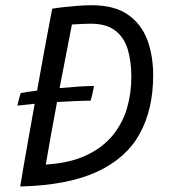

<svg xmlns="http://www.w3.org/2000/svg" viewBox="-20 -682 639 717"><path d="M55.5 14.5Q59.5 -11.5 67.8 -59.5Q76 -107.5 87 -168.5Q98 -229.5 109.5 -294.5Q73.5 -291 45 -287.5Q47 -298.5 50.8 -312Q54.5 -325.5 57.5 -334.5Q66.5 -336.5 82.2 -338.8Q98 -341 118.5 -343.5Q132 -418.5 144.2 -485.8Q156.5 -553 165 -597.5Q173.5 -642 175 -649.5Q188 -652 214 -655Q240 -658 269.2 -660.2Q298.5 -662.5 322 -662.5Q406.5 -662.5 457 -627.8Q507.5 -593 529.8 -533.8Q552 -474.5 552 -401Q552 -274 501.8 -182.5Q451.5 -91 342.2 -40.5Q233 10 55.5 14.5ZM151 -67.5Q240.5 -73 301.8 -101.8Q363 -130.5 400.2 -175.8Q437.5 -221 454 -277.2Q470.5 -333.5 470.5 -394.5Q470.5 -453 457 -497.8Q443.5 -542.5 410.2 -568Q377 -593.5 318.5 -593.5Q305.5 -593.5 284 -592.5Q262.5 -591.5 248.5 -590.5Q237.5 -533 225.8 -473Q214 -413 202.5 -353Q240.5 -356.5 275.5 -358.8Q310.5 -361 331 -361Q330 -355.5 326.8 -339.5Q323.5 -323.5 318.5 -306Q294.5 -306 261.8 -304.5Q229 -303 193 -301Q181.5 -240.5 171 -181.8Q160.5 -123 151 -67.5Z"/></svg>

Font: Grandstander Light
Style: Italic
Weight: 300
Italic angle: -15°
Designer: Tyler Finck
Foundry: Etcetera Type Co
Version: Version 1.200; ttfautohint (v1.8.3)